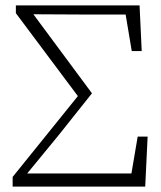

<svg xmlns="http://www.w3.org/2000/svg" viewBox="-20 -694 598 714"><path d="M27 0V-36L282 -352V-320L39 -645V-674H499L507 -504H470L442 -671L473 -640H287L100 -641V-628L90 -660L322 -347L197 -190L68 -33L76 -66V-49H493L463 -15L492 -186H529L520 0Z"/></svg>

Font: Source Serif 4 18pt Light
Style: Regular
Weight: 300
Designer: Frank Grießhammer
Foundry: Adobe Systems Incorporated
Version: Version 4.004;hotconv 1.0.116;makeotfexe 2.5.65601